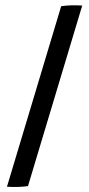

<svg xmlns="http://www.w3.org/2000/svg" viewBox="-20 -622 344 740"><path d="M6.8 97.7 215.8 -598.1Q252.4 -603.5 296.9 -600.6L87.9 95.2Q51.3 100.6 6.8 97.7Z"/></svg>

Font: Markazi Text
Style: Bold
Weight: 700
Designer: Borna Izadpanah (Arabic designer), Fiona Ross (Arabic design director) and Florian Runge (Latin designer)
Foundry: Borna Izadpanah and Florian Runge
Version: Version 1.001; ttfautohint (v1.8.3)